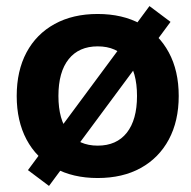

<svg xmlns="http://www.w3.org/2000/svg" viewBox="-20 -576 629 632"><path d="M141.3 36 72 -16 119.3 -80 122 -78 427.3 -490 424.7 -492 472 -556 541.3 -504 494 -440 491.3 -442 186 -30 188.7 -28ZM301.4 10Q219.9 10 159.8 -23Q99.7 -56 67.3 -116.8Q35 -177.7 35 -260Q35 -343 67.3 -403.5Q99.7 -464 159.8 -497Q219.8 -530 301.3 -530Q383.5 -530 443.3 -497Q503 -464 535.6 -403.5Q568.3 -343 568.3 -260Q568.3 -177.7 535.7 -116.8Q503 -56 443.3 -23Q383.7 10 301.4 10ZM301.7 -96.6Q363.7 -96.6 397.4 -139.1Q431 -181.7 431 -260.1Q431 -339 397.4 -381.2Q363.7 -423.4 301.7 -423.4Q239.6 -423.4 206 -381.2Q172.3 -339 172.3 -260.1Q172.3 -181.7 206 -139.1Q239.6 -96.6 301.7 -96.6Z"/></svg>

Font: M PLUS 2 Thin
Style: Regular
Weight: 100
Designer: Coji Morishita
Foundry: UNDERFOREST DESIGN
Version: Version 1.001